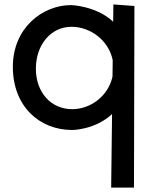

<svg xmlns="http://www.w3.org/2000/svg" viewBox="-20 -557 700 867"><path d="M492 -537 491 -459C414 -531 301 -534 301 -534C173 -534 38 -432 38 -255C38 -79 156 30 306 30C306 30 409 30 486 -42L482 290H585L587 -530ZM306 -64C210 -64 142 -140 142 -247C142 -354 209 -436 303 -436C388 -436 471 -375 489 -285L488 -211C469 -124 390 -64 306 -64Z"/></svg>

Font: McLaren
Style: Regular
Weight: 400
Designer: Astigmatic (AOETI)
Foundry: Astigmatic (AOETI)
Version: Version 1.000